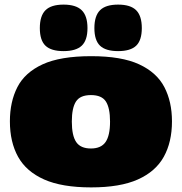

<svg xmlns="http://www.w3.org/2000/svg" viewBox="-20 -804 790 834"><path d="M23 -277Q23 -362 55.5 -425.5Q88 -489 165 -524.5Q242 -560 376 -560Q508 -560 584.5 -524.5Q661 -489 694 -425.5Q727 -362 727 -277Q727 -187 691.5 -123Q656 -59 579 -24.5Q502 10 376 10Q249 10 171.5 -24.5Q94 -59 58.5 -123Q23 -187 23 -277ZM292 -276Q292 -215 311 -187Q330 -159 375 -159Q419 -159 438.5 -187Q458 -215 458 -276Q458 -335 440 -363Q422 -391 375 -391Q328 -391 310 -363Q292 -335 292 -276ZM493 -582Q439 -582 414.5 -605.5Q390 -629 390 -682Q390 -735 414.5 -759.5Q439 -784 493 -784Q547 -784 571.5 -759.5Q596 -735 596 -682Q596 -629 571.5 -605.5Q547 -582 493 -582ZM256 -582Q202 -582 177.5 -605.5Q153 -629 153 -682Q153 -735 177.5 -759.5Q202 -784 256 -784Q310 -784 335 -759.5Q360 -735 360 -682Q360 -629 335 -605.5Q310 -582 256 -582Z"/></svg>

Font: Georama Expanded Black
Style: Regular
Weight: 900
Width: 7
Designer: Jean-Baptiste Levee
Foundry: Production Type
Version: Version 1.000